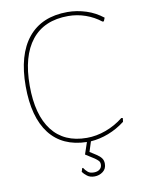

<svg xmlns="http://www.w3.org/2000/svg" viewBox="-90 -703 704 944"><g transform="rotate(-10 261.5 -231.5)"><path d="M488.8 -62Q450.2 -32.2 405.8 -15.1Q361.3 2 316.9 4.9L300.8 55.2L332 75.2Q348.6 85.9 356.9 97.2Q365.2 108.4 365.2 125Q365.2 150.4 347.2 164.1Q328.6 178.2 305.2 178.2Q282.2 178.2 268.1 167Q253.9 156.2 246.1 145L252 127H255.9Q263.7 139.6 275.4 149.4Q285.6 158.2 305.2 158.2Q323.2 158.2 334 149.4Q345.2 140.6 345.2 125Q345.2 113.3 338.4 106.4Q332 99.6 320.8 91.8L276.9 64L296.9 4.9Q175.3 2.4 111.8 -79.6Q47.9 -162.6 47.9 -316.9Q47.9 -473.6 116.2 -557.6Q184.6 -641.1 313 -641.1Q359.9 -641.1 406.7 -626Q450.7 -611.8 488.8 -582L481.9 -564.9H475.1Q441.9 -591.3 399.4 -606.4Q357.4 -621.1 313 -621.1Q192.9 -621.1 130.4 -542.5Q67.9 -463.9 67.9 -315.9Q67.9 -169.9 127.9 -92.3Q187.5 -15.1 300.8 -15.1Q348.6 -15.1 396.5 -32.7Q444.3 -50.3 483.9 -82L491.2 -80.1Z"/></g></svg>

Font: Datalegreya
Style: Thin
Weight: 250
Designer: Figs Lab
Foundry: Figs Lab
Version: Version 1.002;PS 001.002;hotconv 1.0.70;makeotf.lib2.5.58329